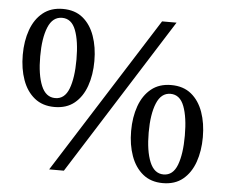

<svg xmlns="http://www.w3.org/2000/svg" viewBox="-51 -745 961 819"><g transform="rotate(5 430.0 -335.5)"><path d="M828.1 -193.8Q828.1 -134.8 811.3 -87.2Q794.4 -39.6 760.5 -11.7Q726.6 16.1 674.8 16.1Q623.5 16.1 589.4 -11.7Q555.2 -39.6 538.1 -87.2Q521 -134.8 521 -193.8Q521 -253.4 538.1 -301Q555.2 -348.6 589.4 -376.2Q623.5 -403.8 674.8 -403.8Q726.6 -403.8 760.5 -376.2Q794.4 -348.6 811.3 -301Q828.1 -253.4 828.1 -193.8ZM673.8 -670.9 250 0H187L611.8 -670.9ZM338.9 -477.1Q338.9 -417.5 322 -369.9Q305.2 -322.3 271.5 -294.7Q237.8 -267.1 186 -267.1Q134.8 -267.1 100.6 -294.7Q66.4 -322.3 49.3 -369.9Q32.2 -417.5 32.2 -477.1Q32.2 -536.6 49.3 -584.2Q66.4 -631.8 100.6 -659.4Q134.8 -687 186 -687Q237.8 -687 271.5 -659.4Q305.2 -631.8 322 -584.2Q338.9 -536.6 338.9 -477.1ZM751 -193.8Q751 -272.5 733.2 -319.3Q715.3 -366.2 674.8 -366.2Q634.8 -366.2 615.5 -319.3Q596.2 -272.5 596.2 -193.8Q596.2 -115.2 615.5 -68.1Q634.8 -21 674.8 -21Q715.3 -21 733.2 -68.1Q751 -115.2 751 -193.8ZM262.2 -477.1Q262.2 -555.7 244.4 -602.3Q226.6 -648.9 186 -648.9Q145.5 -648.9 126.2 -602.3Q106.9 -555.7 106.9 -477.1Q106.9 -398.4 126.2 -351.8Q145.5 -305.2 186 -305.2Q226.6 -305.2 244.4 -351.8Q262.2 -398.4 262.2 -477.1Z"/></g></svg>

Font: Charis
Style: Regular
Weight: 400
Designer: Walt Agee, Miriam Martin, Annie Olsen, Victor Gaultney, Lorna Priest, Alan Ward, Bob Hallissy, Martin Hosken, Sharon Cor
Foundry: SIL Global
Version: Version 7.000